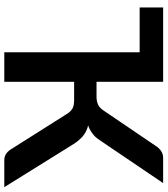

<svg xmlns="http://www.w3.org/2000/svg" viewBox="36 -798 763 874"><g transform="rotate(90 417.0 -361.5)"><path d="M642.6 -305.2 832.5 0H710Q691.4 0 678.7 -9.8Q665 -20 654.3 -39.6L500.5 -282.7Q494.6 -293 487.8 -299.8Q481 -306.6 473.6 -311Q464.8 -314.9 456.1 -316.4Q446.8 -317.9 433.6 -317.9H353V0H218.3V-616.2H14.6V-723.1H353V-419.9H420.9Q441.4 -419.9 456.5 -426.8Q471.7 -433.6 484.4 -453.1L643.1 -687Q652.3 -702.6 666.5 -712.9Q680.7 -723.1 699.2 -723.1H814L617.7 -433.1Q605 -413.6 588.4 -401.4Q569.8 -387.7 551.8 -381.8Q582 -374 603 -355.5Q625 -335.4 642.6 -305.2Z"/></g></svg>

Font: Lato-SemiBold
Style: Bold
Weight: 500
Designer: Lukasz Dziedzic with Adam Twardoch and Botio Nikoltchev
Foundry: tyPoland Lukasz Dziedzic
Version: ""